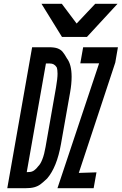

<svg xmlns="http://www.w3.org/2000/svg" viewBox="-20 -985 644 1016"><path d="M150 -735H239.5Q268.5 -735 285 -728.8Q301.5 -722.5 311.2 -711Q321 -699.5 334.5 -675.5Q359 -643.5 359 -578.5Q359 -541 351 -496L302.5 -222Q281 -100.5 229.5 -40.5Q208 -20 194.2 -9.8Q180.5 0.5 161.5 5.8Q142.5 11 113 11H18.5ZM182 -105Q194 -116 204.2 -142.2Q214.5 -168.5 221 -207L276.5 -523Q284.5 -569.5 284.5 -595Q284.5 -616.5 280 -629Q272.5 -640 264 -644.5Q255.5 -649 244.5 -649H223L121.5 -74L138 -75Q161 -76.5 182 -105ZM504.5 -650H405L420 -735H604L590 -654Q589 -649 507.5 -404L397 -70L490.5 -73L475.5 11H284ZM199.5 -965H307L385.5 -860.5L484 -965H602L440 -789.5H308Z"/></svg>

Font: JuliaMono
Style: Italic
Weight: 400
Italic angle: -9°
Monospace: yes
Designer: cormullion
Foundry: corm
Version: Version 0.057; ttfautohint (v1.8.4)